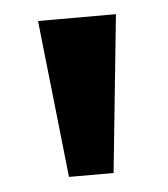

<svg xmlns="http://www.w3.org/2000/svg" viewBox="-34 -744 312 356"><g transform="rotate(-5 122.0 -565.5)"><path d="M49 -712H194L164 -419H81Z"/></g></svg>

Font: Muli
Style: Bold
Weight: 700
Designer: Vernon Adams
Foundry: Vernon Adams
Version: Version 2.001